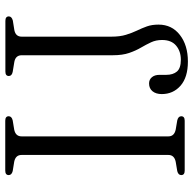

<svg xmlns="http://www.w3.org/2000/svg" viewBox="-22 -718 752 749"><g transform="rotate(-90 354.5 -344.0)"><path d="M196.5 -63.5Q196.5 -40.5 223.5 -35L259 -29Q275 -25 275 -13.5Q275 0 257.5 0H63Q45.5 0 45.5 -13.5Q45.5 -25 61 -29L97 -35Q124 -40.5 124 -63.5V-636.5Q124 -659.5 98 -665L61 -671Q45.5 -675 45.5 -686.5Q45.5 -700 63 -700H257.5Q275 -700 275 -686.5Q275 -675 259 -671L222.5 -665Q196.5 -659.5 196.5 -636.5ZM632.5 -102Q632.5 -50 592.2 -18.8Q552 12.5 488.5 12.5Q427 12.5 394.2 -16.2Q361.5 -45 361.5 -89.5Q361.5 -112 372.5 -125.5Q383.5 -139 403 -139Q418 -139 427.2 -128Q436.5 -117 436.5 -98.5V-72Q436.5 -45.5 449.5 -30.2Q462.5 -15 495.5 -15Q528.5 -15 550.5 -33.5Q572.5 -52 572.5 -88Q572.5 -112 563.5 -131.2Q554.5 -150.5 542.8 -170.5Q531 -190.5 522 -216.5Q513 -242.5 513 -280V-635.5Q513 -659.5 487.5 -664.5L448 -671Q432 -674.5 432 -686Q432 -699.5 449.5 -699.5H647Q664.5 -699.5 664.5 -686Q664.5 -675 648.5 -670.5L611 -664.5Q585.5 -659.5 585.5 -636V-286Q585.5 -252.5 592.8 -229Q600 -205.5 609.2 -186.2Q618.5 -167 625.5 -147.5Q632.5 -128 632.5 -102Z"/></g></svg>

Font: Fraunces 72pt Soft Light
Style: Regular
Weight: 300
Version: Version 1.000;[b76b70a41]